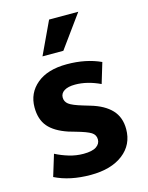

<svg xmlns="http://www.w3.org/2000/svg" viewBox="-109 -766 652 845"><g transform="rotate(-15 217.5 -343.0)"><path d="M348 -363Q289 -391 234 -391Q202 -391 184.5 -380Q167 -369 167 -350Q167 -331 182.5 -319Q198 -307 245 -293L275 -284Q337 -266 369 -232Q401 -198 401 -144Q401 -73 346.5 -31Q292 11 199 11Q104 11 36 -23L66 -121Q95 -106 127 -96.5Q159 -87 192 -87Q232 -87 250.5 -99.5Q269 -112 269 -132Q269 -153 251 -164.5Q233 -176 183 -190L152 -199Q92 -219 64 -252Q36 -285 36 -340Q36 -405 85 -446Q134 -487 222 -487Q309 -487 376 -456ZM223 -548H128L198 -697H331Z"/></g></svg>

Font: Ek Mukta
Style: Bold
Weight: 700
Designer: Girish Dalvi and Yashodeep Gholap
Foundry: Ek Type
Version: Version 2.538;PS 1.002;hotconv 16.6.51;makeotf.lib2.5.65220;